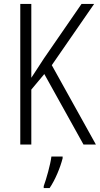

<svg xmlns="http://www.w3.org/2000/svg" viewBox="-20 -734 507 975"><path d="M467 0 243 -403 458 -714H394L203 -437C175 -393 153 -361 139 -339V-714H83V0H139V-279L205 -358L404 0ZM298 70V61H241C236 102 215 176 202 211V221H232C261 178 286 117 298 70Z"/></svg>

Font: Noto Sans Devanagari Condensed Light
Style: Regular
Weight: 300
Width: 3
Designer: Jelle Bosma - Monotype Design Team
Foundry: Monotype Imaging Inc.
Version: Version 2.004